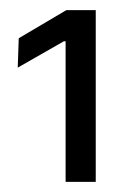

<svg xmlns="http://www.w3.org/2000/svg" viewBox="-20 -722 252 379"><path d="M109.5 -363V-640.5H106L15 -588.5L17 -646.5L111 -702H169V-363Z"/></svg>

Font: Anek Gurmukhi Medium
Style: Regular
Weight: 400
Version: Version 1.003